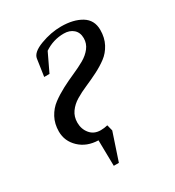

<svg xmlns="http://www.w3.org/2000/svg" viewBox="-145 -540 685 751"><g transform="rotate(-30 198.0 -164.5)"><path d="M30.8 -100.1Q30.8 -134.8 45.4 -162.1Q60.1 -189.5 83.7 -207Q107.4 -224.6 135.7 -239.5Q164.1 -254.4 192.6 -266.8Q221.2 -279.3 244.9 -292.7Q268.6 -306.2 283.2 -325.2Q297.9 -344.2 297.9 -368.2Q297.9 -394 281.5 -408.4Q265.1 -422.9 238.8 -422.9Q190.9 -422.9 150.9 -396L111.8 -314H87.9L99.1 -390.1Q102.5 -416.5 149.9 -434.3Q197.3 -452.1 243.2 -452.1Q298.8 -452.1 334.5 -430.4Q370.1 -408.7 370.1 -363.8Q370.1 -328.6 355.7 -301.5Q341.3 -274.4 318.6 -257.6Q295.9 -240.7 268.3 -226.8Q240.7 -212.9 212.9 -200.9Q185.1 -189 162.4 -175.3Q139.6 -161.6 125.2 -141.4Q110.8 -121.1 110.8 -94.2Q110.8 -64.9 128.2 -43.9Q145.5 -22.9 175.8 -22.9Q191.9 -22.9 207 -26.9L213.9 0L172.9 123H149.9L147.9 6.8Q96.2 5.4 63.5 -25.6Q30.8 -56.6 30.8 -100.1Z"/></g></svg>

Font: Dihjauti S
Style: Bold Italic
Weight: 700
Italic angle: -9°
Designer: T. Christopher White
Version: Version 3.0.0